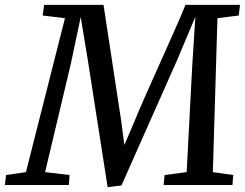

<svg xmlns="http://www.w3.org/2000/svg" viewBox="-51 -763 1012 792"><path d="M609 -503Q621 -531 657 -610.5Q693 -690 714 -743H939L934 -699L846 -688L827 -53L911 -41L908 0H624L628 -41L719 -53L742 -492L755 -694L680 -516L450 2L393 9L313 -504L282 -693L241 -499L135 -53L236 -41L233 0H-31L-26 -41L56 -53L217 -688L125 -699L131 -743H376L449 -264L462 -165L504 -263Q535 -339 609 -503Z"/></svg>

Font: Koeln Type Serif
Style: Italic
Weight: 400
Italic angle: -8°
Designer: Eben Sorkin
Foundry: Eben Sorkin
Version: Version 2.002